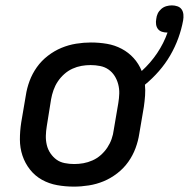

<svg xmlns="http://www.w3.org/2000/svg" viewBox="-20 -686 702 714"><path d="M255 8Q223 8 192.5 2.5Q162 -3 136 -17.5Q110 -32 91.5 -55.5Q73 -79 63.5 -107.5Q54 -136 54 -167.5Q54 -199 59 -231L76 -331Q80 -358 90 -385Q100 -412 117 -436Q134 -460 158 -478.5Q182 -497 208.5 -508Q235 -519 263 -523.5Q291 -528 318 -528Q349 -528 378 -523Q407 -518 432.5 -504.5Q458 -491 477 -470Q496 -449 507 -422Q540 -452 564.5 -488.5Q589 -525 603 -565H601Q591 -565 582 -568Q573 -571 567.5 -578Q562 -585 560.5 -595Q559 -605 561 -615Q562 -626 566.5 -635.5Q571 -645 579.5 -652.5Q588 -660 598.5 -663Q609 -666 619 -666Q630 -666 640 -662.5Q650 -659 655.5 -651Q661 -643 662 -632Q663 -621 661 -610Q655 -577 643 -544Q631 -511 613 -480Q595 -449 571 -421.5Q547 -394 519 -371Q521 -351 519.5 -330.5Q518 -310 515 -289L498 -189Q494 -162 484 -135Q474 -108 457 -84Q440 -60 416 -41.5Q392 -23 365.5 -12Q339 -1 310.5 3.5Q282 8 255 8ZM256 -76Q273 -76 290 -79Q307 -82 324 -89.5Q341 -97 355 -109.5Q369 -122 379 -137Q389 -152 395 -169Q401 -186 403 -203L420 -303Q423 -321 423.5 -338.5Q424 -356 419.5 -373Q415 -390 406 -404Q397 -418 383.5 -427.5Q370 -437 352.5 -440.5Q335 -444 317 -444Q300 -444 283 -441Q266 -438 249.5 -430.5Q233 -423 219 -410.5Q205 -398 195 -383Q185 -368 179 -351Q173 -334 170 -317L154 -217Q151 -199 150.5 -181.5Q150 -164 154 -147Q158 -130 167.5 -116Q177 -102 190 -92.5Q203 -83 220.5 -79.5Q238 -76 256 -76Z"/></svg>

Font: Iosevka Custom Medium
Style: Italic
Weight: 500
Italic angle: -9°
Designer: Belleve Invis
Foundry: Belleve Invis
Version: Version 27.0.1